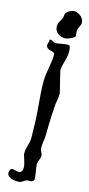

<svg xmlns="http://www.w3.org/2000/svg" viewBox="-136 -905 442 950"><g transform="rotate(15 84.5 -430.5)"><path d="M64 13C69 13 73 13 77 12C89 10 96 -2 109 -4C112 -5 115 -5 118 -5H122C131 -5 138 -6 144 -16V-20C144 -35 135 -83 135 -93C135 -111 146 -123 146 -139V-142C146 -153 135 -164 135 -175V-185C135 -206 141 -225 141 -247V-256C141 -288 144 -399 150 -421C151 -428 154 -445 154 -462L127 -573C127 -603 145 -636 145 -669V-674C145 -683 144 -692 141 -701C140 -704 135 -705 129 -705C112 -705 84 -697 69 -697C62 -697 54 -703 46 -706C45 -706 45 -707 44 -707H41C38 -707 36 -705 36 -703C36 -702 36 -700 38 -700C34 -691 32 -684 32 -678C32 -648 77 -659 77 -642V-641C77 -592 61 -546 61 -498C61 -421 74 -344 74 -266C74 -251 75 -236 75 -221V-208C75 -186 61 -159 61 -135C61 -130 61 -126 62 -122C66 -106 77 -81 77 -61C77 -55 76 -49 74 -44C70 -36 64 -34 57 -34C46 -34 33 -40 24 -40C21 -40 18 -39 16 -36C12 -29 10 -23 10 -17C10 4 40 13 64 13ZM118 -874C107 -874 86 -863 79 -854C74 -847 75 -831 71 -822C66 -812 59 -804 56 -794C55 -789 54 -783 54 -779C54 -750 78 -732 108 -732H111C120 -732 148 -744 155 -752C156 -754 157 -756 157 -760C157 -768 155 -777 155 -782C155 -797 167 -809 169 -823V-827C169 -830 169 -833 168 -836C163 -858 137 -874 118 -874Z"/></g></svg>

Font: Ancial
Style: Regular
Weight: 400
Designer: Daytona Mess (Anne-Dauphine Borione)
Foundry: Daytona Mess (Anne-Dauphine Borione)
Version: Version 1.000;Glyphs 3.2 (3192)